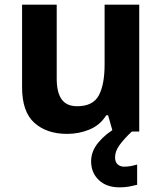

<svg xmlns="http://www.w3.org/2000/svg" viewBox="-20 -566 697 826"><path d="M579 -546V0H465L445 -70H437Q411 -28 365.5 -9Q320 10 269 10Q181 10 128 -37.5Q75 -85 75 -190V-546H224V-227Q224 -169 245 -139Q266 -109 312 -109Q380 -109 405 -155.5Q430 -202 430 -289V-546ZM475 111Q475 131 486 141Q497 151 514 151Q530 151 545 148Q560 145 570 142V229Q554 233 536 236.5Q518 240 494 240Q438 240 405 208.5Q372 177 372 128Q372 84 404 46Q436 8 482 -17L547 0Q513 32 494 58.5Q475 85 475 111Z"/></svg>

Font: Noto Sans Gurmukhi
Style: Bold
Weight: 700
Designer: Jelle Bosma - Monotype Design Team
Foundry: Monotype Imaging Inc.
Version: Version 2.004; ttfautohint (v1.8.4.7-5d5b)